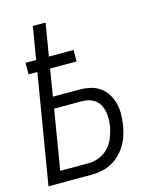

<svg xmlns="http://www.w3.org/2000/svg" viewBox="-111 -812 722 888"><g transform="rotate(-15 250.0 -367.5)"><path d="M10 0 97 -524H55V-579H106L132 -735H193L167 -579H285V-524H158L137 -395H262Q289 -395 314.5 -389.5Q340 -384 360.5 -369.5Q381 -355 394.5 -334Q408 -313 414.5 -288Q421 -263 420.5 -236Q420 -209 416 -183Q412 -159 404.5 -135.5Q397 -112 383.5 -90Q370 -68 351.5 -50Q333 -32 310 -20.5Q287 -9 263 -4.5Q239 0 215 0ZM81 -55H215Q241 -55 267 -65Q293 -75 312 -95Q331 -115 341 -140.5Q351 -166 356 -191Q359 -209 359.5 -227Q360 -245 357 -262Q354 -279 346.5 -294Q339 -309 326 -319.5Q313 -330 296.5 -335Q280 -340 262 -340H128Z"/></g></svg>

Font: Iosevka Curly Light Oblique
Style: Regular
Weight: 300
Italic angle: -9°
Monospace: yes
Designer: Belleve Invis
Foundry: Belleve Invis
Version: Version 11.1.0; ttfautohint (v1.8.3)